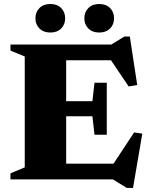

<svg xmlns="http://www.w3.org/2000/svg" viewBox="-20 -899 752 962"><path d="M515 -484.5V-354V-224H453.5L443 -316.5H210V-392H443L453.5 -484.5ZM667.5 -473 624.5 -466 509.5 -636.5 562.5 -597H210V-676H538L603 -716H630.5ZM524.5 -42 652 -235.5 693 -229.5 646.5 42.5H615L546 0H210V-79H566ZM32.5 0V-30.5L104 -60.5V-616L32.5 -645.5V-676H311.5V0ZM232 -736Q198 -736 177.8 -756.2Q157.5 -776.5 157.5 -807Q157.5 -838.5 177.8 -858.8Q198 -879 232 -879Q266.5 -879 286.5 -858.8Q306.5 -838.5 306.5 -807Q306.5 -776.5 286.5 -756.2Q266.5 -736 232 -736ZM477 -736Q443 -736 422.8 -756.2Q402.5 -776.5 402.5 -807Q402.5 -838.5 422.8 -858.8Q443 -879 477 -879Q511.5 -879 531.5 -858.8Q551.5 -838.5 551.5 -807Q551.5 -776.5 531.5 -756.2Q511.5 -736 477 -736Z"/></svg>

Font: Newsreader 16pt 16pt ExtraBold
Style: Regular
Weight: 800
Version: Version 1.003